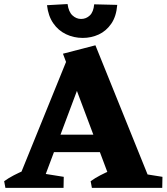

<svg xmlns="http://www.w3.org/2000/svg" viewBox="-40 -904 802 924"><path d="M31.8 0 293.2 -643.8 389.2 -624 155.2 0ZM505.2 0 263 -645.5 419.2 -686 696.2 0ZM183.5 -171.8V-256H506V-171.8ZM-14 0 -20 -32Q1.5 -47.5 26.6 -60.5Q51.8 -73.5 79 -85L80 0ZM125.8 0 128.8 -75 266.8 -53 265.8 0ZM402.2 0 396.2 -32Q417.8 -47.5 442.9 -60.5Q468 -73.5 495.2 -85L516.8 0ZM600.8 0 603.8 -75 741.8 -53 740.8 0ZM358.5 -721.5Q315 -721.5 277.6 -739.4Q240.2 -757.2 216.1 -792.4Q192 -827.5 186.2 -879L285.2 -884.5Q290.2 -846.8 308.8 -829.8Q327.2 -812.8 350.2 -812.8Q374.8 -812.8 392.5 -829.9Q410.2 -847 413.2 -883.2L524.2 -880.5Q519.8 -825 495.4 -789.8Q471 -754.5 435.1 -738Q399.2 -721.5 358.5 -721.5Z"/></svg>

Font: Eczar
Style: Regular
Weight: 400
Designer: Vaibhav Singh
Foundry: Rosetta Type Foundry
Version: Version 2.000